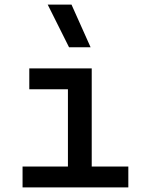

<svg xmlns="http://www.w3.org/2000/svg" viewBox="-20 -815 626 835"><path d="M78.1 0V-90.8H275.4V-426.8H107.4V-517.6H378.9V-90.8H538.1V0ZM280.3 -609.4 187.5 -794.9H291L374 -609.4Z"/></svg>

Font: Cascadia Code NF
Style: Regular
Weight: 400
Monospace: yes
Designer: Aaron Bell
Foundry: Saja Typeworks
Version: Version 2404.023; ttfautohint (v1.8.4)